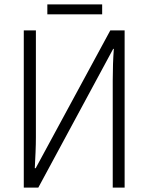

<svg xmlns="http://www.w3.org/2000/svg" viewBox="-20 -852 674 872"><path d="M88 -714V0H154L494 -630H497Q492 -563 492 -487V0H546V-714H481L142 -88H138Q140 -126 141.5 -161.5Q143 -197 143 -229V-714ZM444 -832V-787H195V-832Z"/></svg>

Font: Noto Sans UI SemiCondensed Light
Style: Regular
Weight: 300
Width: 4
Designer: Monotype Design Team
Foundry: Monotype Imaging Inc.
Version: Version 1.901